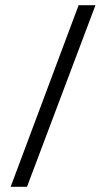

<svg xmlns="http://www.w3.org/2000/svg" viewBox="-20 -720 410 740"><path d="M283 -700H348L84 0H21Z"/></svg>

Font: Taviraj DemiBold
Style: Regular
Weight: 600
Designer: Katatrad Team
Foundry: CadsonDemak
Version: Version 1.030